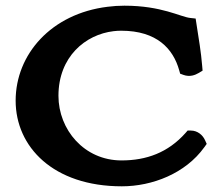

<svg xmlns="http://www.w3.org/2000/svg" viewBox="-20 -645 780 675"><path d="M698.3 -127.4 706.7 -139.1 700.8 -152.2C692.9 -170 674.6 -186 651 -186H639.6L632.1 -177.4C570.6 -108.4 494.7 -81 407.2 -81C275.8 -81 185.5 -189.4 185.5 -308.1C185.5 -445.5 280.2 -523.7 379.3 -535.4C388.1 -536.5 397.1 -537 406.1 -537C532 -537 589 -472.9 609.9 -398.2L613.4 -385.9L625.5 -381.5C635.7 -377.8 646.4 -377.5 655.7 -379.3C664.5 -381.1 672.2 -384.6 678.9 -388.6L692.2 -396.6L690.9 -412C686.8 -462.5 678.7 -509.1 670.7 -560.8L667.8 -579.8L648.7 -581.9C614.2 -585.6 548.5 -625 417.4 -625C397.3 -625 377.5 -623.7 358.3 -621.2C160.2 -597 35 -454 35 -291.1C35 -128.7 167.3 10 408.3 10C515.2 10 632 -35 698.3 -127.4Z"/></svg>

Font: Linux Libertine Mono O 
Style: Mono Bold
Weight: 400
Designer: Philipp H. Poll
Foundry: Philipp H. Poll
Version: Version 5.1.7